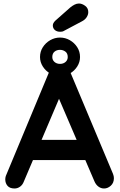

<svg xmlns="http://www.w3.org/2000/svg" viewBox="-20 -1069 683 1094"><path d="M322 -635Q292 -635 266 -650Q240 -665 224 -690Q208 -715 208 -744Q208 -775 224 -800Q240 -825 266 -840Q292 -855 322 -855Q352 -855 378 -840Q404 -825 420 -800Q436 -775 436 -744Q436 -715 420 -690Q404 -665 378 -650Q352 -635 322 -635ZM322 -705Q341 -705 353.5 -716Q366 -727 366 -744Q366 -765 352.5 -775Q339 -785 322 -785Q303 -785 290.5 -774.5Q278 -764 278 -744Q278 -727 290.5 -716Q303 -705 322 -705ZM332 -543 116 -35Q109 -16 94.5 -5.5Q80 5 63 5Q36 5 23 -10Q10 -25 10 -47Q10 -56 13 -66L262 -664Q270 -684 286.5 -695Q303 -706 322 -704Q340 -704 355.5 -693.5Q371 -683 378 -664L624 -78Q629 -65 629 -54Q629 -27 611.5 -11Q594 5 573 5Q555 5 540.5 -6Q526 -17 518 -36L303 -537ZM147 -157 202 -272H472L491 -157ZM323 -888Q304 -888 292.5 -898Q281 -908 281 -924Q281 -931 284.5 -937.5Q288 -944 295 -951L381 -1027Q392 -1036 404.5 -1042.5Q417 -1049 430 -1049Q447 -1049 465 -1036Q483 -1023 483 -1000Q483 -985 473.5 -970.5Q464 -956 446 -947L346 -894Q340 -890 334 -889Q328 -888 323 -888Z"/></svg>

Font: Quicksand Light
Style: Bold
Weight: 700
Version: Version 3.004